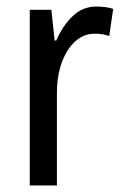

<svg xmlns="http://www.w3.org/2000/svg" viewBox="-20 -567 377 587"><path d="M275 -547Q287 -547 300 -545.5Q313 -544 326 -540L314 -457Q294 -464 269 -464Q236 -464 210 -440.5Q184 -417 169 -376Q154 -335 154 -282V0H71V-537H137L147 -443H152Q172 -489 202.5 -518Q233 -547 275 -547Z"/></svg>

Font: Noto Sans Hebrew Condensed
Style: Regular
Weight: 400
Width: 3
Designer: Monotype Design Team
Foundry: Monotype Imaging Inc.
Version: Version 2.004; ttfautohint (v1.8.4.7-5d5b)